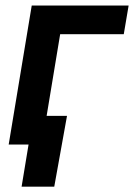

<svg xmlns="http://www.w3.org/2000/svg" viewBox="-20 -536 497 712"><path d="M457 -515.6 439 -409.2H203.1L135.3 0H12.2L97.7 -515.6ZM60.1 156.2 85.9 0H45.9L63.5 -106.4H228.5L181.2 156.2Z"/></svg>

Font: Inter Display SemiBold
Style: Italic
Weight: 600
Italic angle: -9.39999°
Designer: Rasmus Andersson
Foundry: rsms
Version: Version 4.000;git-a52131595